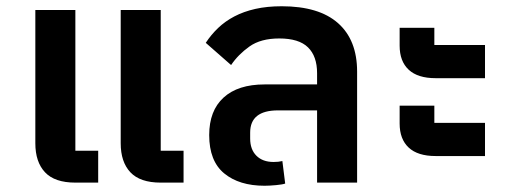

<svg xmlns="http://www.w3.org/2000/svg" viewBox="-20 -584 1639 614"><path d="M494 0Q428 0 397 -33Q366 -66 366 -126V-552H494V-102H567V0ZM221 0Q155 0 124 -33Q93 -66 93 -126V-552H221V-102H294V0Z M826 10Q745 10 697 -29.5Q649 -69 649 -152Q649 -230 695 -272Q741 -314 826 -314H994V-350Q994 -404 965 -432.5Q936 -461 873 -461Q814 -461 778 -435.5Q742 -410 719 -376L638 -447Q655 -473 677.5 -494.5Q700 -516 729.5 -531.5Q759 -547 796.5 -555.5Q834 -564 881 -564Q1000 -564 1061 -510Q1122 -456 1122 -355V0H994V-231H869Q780 -231 780 -160V-141Q780 -106 800 -86Q820 -66 855 -66Q871 -66 883 -69L892 3Q884 6 863 8Q842 10 826 10Z M1373 -85Q1316 -85 1287 -112Q1258 -139 1258 -189V-246H1369V-191H1531V-85ZM1373 -334Q1316 -334 1287 -361Q1258 -388 1258 -438V-495H1369V-440H1531V-334Z"/></svg>

Font: IBM Plex Sans Thai SmBld
Style: Regular
Weight: 600
Designer: Mike Abbink, Paul van der Laan, Pieter van Rosmalen, Ben Mitchell, Mark Frömberg
Foundry: Bold Monday
Version: Version 1.2